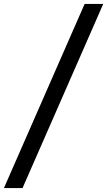

<svg xmlns="http://www.w3.org/2000/svg" viewBox="-99 -760 547 980"><path d="M-79 200 333 -740H428L16 200Z"/></svg>

Font: Livvic Medium
Style: Italic
Weight: 500
Italic angle: -10°
Designer: Jacques Le Bailly, Baron von Fonthausen
Version: Version 1.001; ttfautohint (v1.8.2)